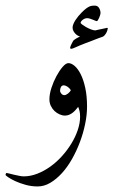

<svg xmlns="http://www.w3.org/2000/svg" viewBox="-57 -443 406 688"><path d="M254.9 -61Q254.9 -31.2 248 1.7Q241.2 34.7 229.2 66.4Q217.3 98.1 200.9 127Q184.6 155.8 164.8 177.5Q145 199.2 123 212.2Q101.1 225.1 78.1 225.1Q55.2 225.1 34.4 219.2Q13.7 213.4 -2.2 206.1Q-18.1 198.7 -27.6 192.1Q-37.1 185.5 -37.1 184.1Q-37.1 181.6 -35.9 179.2Q-34.7 176.8 -33.2 176.8Q-31.7 176.8 -24.4 178.7Q-17.1 180.7 -7.6 182.9Q2 185.1 11.7 187Q21.5 189 27.8 189Q52.2 189 76.7 179.4Q101.1 169.9 123.5 153.8Q146 137.7 165.3 116.2Q184.6 94.7 199 71Q213.4 47.4 221.7 22.7Q230 -2 230 -24.9Q230 -37.1 228 -45.2Q226.1 -53.2 223.1 -60.1Q219.2 -55.2 214.4 -49.6Q209.5 -43.9 203.6 -39.3Q197.8 -34.7 190.7 -31.7Q183.6 -28.8 175.8 -28.8Q166.5 -28.8 156.5 -33.2Q146.5 -37.6 138.4 -45.2Q130.4 -52.7 125.2 -63.5Q120.1 -74.2 120.1 -86.9Q120.1 -106 127.4 -128.4Q134.8 -150.9 145.5 -170.7Q156.2 -190.4 167.7 -203.6Q179.2 -216.8 188 -216.8Q198.7 -216.8 210.4 -206.8Q222.2 -196.8 232.2 -177Q242.2 -157.2 248.5 -128.2Q254.9 -99.1 254.9 -61ZM196.8 -120.1Q191.4 -128.4 184.1 -132.8Q176.8 -137.2 171.9 -137.2Q164.6 -137.2 161.4 -131.3Q158.2 -125.5 158.2 -117.2Q158.2 -113.3 162.6 -107.7Q167 -102.1 173.8 -102.1Q179.2 -102.1 186.5 -107.7Q193.8 -113.3 196.8 -120.1ZM329.1 -340.8Q329.1 -339.4 327.9 -335Q326.7 -330.6 324.2 -325.9Q321.8 -321.3 318.1 -316.9Q314.5 -312.5 310.1 -311Q307.1 -310.1 301 -307.9Q294.9 -305.7 286.6 -302.5Q278.3 -299.3 268.6 -295.4Q258.8 -291.5 249 -288.1Q225.1 -278.8 213.6 -273.4Q202.1 -268.1 198.2 -268.1Q194.3 -268.1 194.3 -272Q194.3 -273.9 195.8 -277.6Q197.3 -281.2 199.2 -285.2Q201.2 -289.1 203.1 -292.7Q205.1 -296.4 206.1 -297.9Q207.5 -299.3 210.7 -301.5Q213.9 -303.7 217.5 -305.9Q221.2 -308.1 224.6 -309.6Q228 -311 230 -312Q226.1 -313 221.4 -315.7Q216.8 -318.4 212.9 -322.5Q209 -326.7 206.1 -332Q203.1 -337.4 203.1 -344.2Q203.1 -350.1 206.1 -357.2Q209 -364.3 213.6 -371.3Q218.3 -378.4 223.9 -385.3Q229.5 -392.1 235.4 -397.9Q244.6 -407.2 251.5 -412.4Q258.3 -417.5 263.4 -419.7Q268.6 -421.9 272.9 -422.4Q277.3 -422.9 282.2 -422.9Q293 -422.9 298.1 -414.3Q303.2 -405.8 303.2 -396Q303.2 -393.6 301.8 -388.7Q300.3 -383.8 298.1 -378.9Q295.9 -374 293.7 -370.6Q291.5 -367.2 290 -367.2Q288.1 -367.2 284.2 -368.9Q280.3 -370.6 275.4 -372.6Q270.5 -374.5 265.1 -376.2Q259.8 -377.9 255.4 -377.9Q247.1 -377.9 239.5 -372.1Q231.9 -366.2 231.9 -360.8Q231.9 -359.4 237.3 -355.2Q242.7 -351.1 250.7 -346.4Q258.8 -341.8 267.8 -338.1Q276.9 -334.5 284.2 -334Q290 -335.4 296.9 -336.9Q303.7 -338.4 309.8 -339.6Q315.9 -340.8 320.3 -341.8Q324.7 -342.8 326.2 -343.3Q327.1 -343.3 328.1 -343Q329.1 -342.8 329.1 -340.8Z"/></svg>

Font: Scheherazade
Style: Regular
Weight: 400
Designer: SIL International
Foundry: SIL International
Version: Version 2.100 (build 932/914)